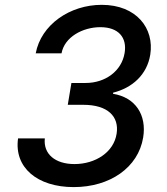

<svg xmlns="http://www.w3.org/2000/svg" viewBox="-20 -757 684 787"><path d="M282 9.9C430.8 9.9 546.5 -70.3 566.8 -193.2C582 -285.5 535.5 -357.6 443.5 -372.5V-377.1C523.4 -397 582.7 -451.7 595.9 -532.7C613.3 -640.6 539.4 -737.2 397 -737.2C266.3 -737.2 148.4 -655.9 126.4 -538.4H232.2C244.3 -605.1 318.9 -645.6 391.3 -645.6C465.6 -645.6 501.4 -603.3 490.8 -539.8C478.7 -465.9 411.9 -416.9 331 -416.9H272.7L257.8 -327.4H321.4C422.2 -327.4 468.8 -279.1 458.1 -209.5C446.7 -132.8 370.7 -84.5 285.2 -84.5C206.3 -84.5 157 -125.7 163.7 -189.6H54C37.3 -70.7 132.5 9.9 282 9.9Z"/></svg>

Font: Magic Ui Pro Medium
Style: Italic
Weight: 500
Italic angle: -9.39999°
Designer: Stefan Endress, Andreas Faust
Version: Version 1.000;FEAKit 1.0